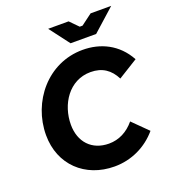

<svg xmlns="http://www.w3.org/2000/svg" viewBox="-161 -1020 1035 1156"><g transform="rotate(-20 356.5 -442.0)"><path d="M375 16C484 16 582 -32 650 -112L554 -207C510 -154 454 -125 390 -125C280 -125 212 -200 212 -310C212 -440 293 -568 431 -568C506 -568 555 -533 587 -470L713 -548C651 -662 544 -710 432 -710C208 -710 50 -516 50 -302C50 -113 186 16 375 16ZM378 -772H542L685 -900H553L482 -847H464L412 -900H281Z"/></g></svg>

Font: Fixel Display
Style: Bold Italic
Weight: 700
Italic angle: -10°
Designer: AlfaBravo + MacPaw
Foundry: Kyrylo Tkachov, Marchela Mozhyna, Serhii Makarenko, Maria Weinstein, Zakhar Kryvoshyya
Version: Version 1.210;Glyphs 3.2 (3217)